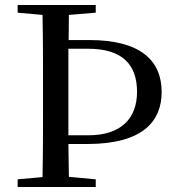

<svg xmlns="http://www.w3.org/2000/svg" viewBox="-20 -752 705 772"><path d="M51 0H365V-31L257 -41L255 -173H331C556 -173 630 -266 630 -382C630 -507 547 -591 339 -591H256L257 -692L365 -701V-732H51V-701L151 -692C153 -593 153 -493 153 -392V-339C153 -239 153 -138 151 -40L51 -31ZM255 -556H335C471 -556 531 -493 531 -383C531 -276 467 -208 335 -208H255V-340V-393Z"/></svg>

Font: Noto Serif HK Medium
Style: Regular
Weight: 500
Designer: Ryoko NISHIZUKA 西塚涼子 (kana & ideographs); Frank Grießhammer (Latin, Greek & Cyrillic); Wenlong ZHANG 张文龙 (bopomofo); San
Foundry: Adobe
Version: Version 2.001;hotconv 1.1.0;makeotfexe 2.6.0